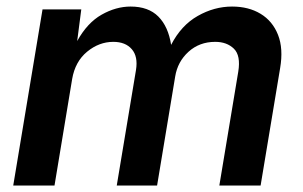

<svg xmlns="http://www.w3.org/2000/svg" viewBox="-20 -575 939 595"><path d="M21 0 111.8 -545.9H231.9L219.2 -447.8Q250.5 -504.4 294.9 -529.5Q339.4 -554.7 384.8 -554.7Q439.9 -554.7 470.7 -523.7Q501.5 -492.7 510.3 -436Q541.5 -496.6 592.8 -525.6Q644 -554.7 699.2 -554.7Q750.5 -554.7 787.6 -532.2Q824.7 -509.8 841.6 -467Q858.4 -424.3 848.1 -363.8L787.6 0H659.7L718.3 -352.5Q726.6 -402.8 704.8 -424.1Q683.1 -445.3 647 -445.3Q598.1 -445.3 564.2 -414.6Q530.3 -383.8 522.9 -337.9L466.8 0H341.8L401.4 -357.9Q408.2 -399.9 388.4 -422.6Q368.7 -445.3 331.1 -445.3Q287.1 -445.3 250 -414.8Q212.9 -384.3 203.6 -330.1L148.9 0Z"/></svg>

Font: Inter Semi Bold
Style: Italic
Weight: 600
Italic angle: -9.39999°
Designer: Rasmus Andersson
Foundry: rsms
Version: Version 4.000;git-3c8e0fc